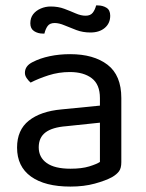

<svg xmlns="http://www.w3.org/2000/svg" viewBox="-20 -675 539 709"><path d="M240 14Q146 14 94.5 -23Q43 -60 43 -130Q43 -195 86.5 -229.5Q130 -264 207 -271L349 -285V-313Q349 -363 319 -386Q289 -409 238 -409Q197 -409 159.5 -397Q122 -385 93 -370Q85 -377 78.5 -386.5Q72 -396 72 -406Q72 -432 101 -446Q128 -460 163.5 -467.5Q199 -475 239 -475Q326 -475 377 -436Q428 -397 428 -313V-76Q428 -54 419.5 -42.5Q411 -31 394 -21Q370 -8 330 3Q290 14 240 14ZM240 -52Q282 -52 309.5 -60.5Q337 -69 349 -77V-222L225 -209Q173 -205 148 -186Q123 -167 123 -131Q123 -94 152.5 -73Q182 -52 240 -52ZM167 -651Q195 -651 217.5 -642.5Q240 -634 259.5 -625.5Q279 -617 296 -617Q314 -617 322.5 -628Q331 -639 335 -655H341Q359 -655 373 -646.5Q387 -638 387 -617Q387 -589 367 -572Q347 -555 314 -555Q286 -555 262 -564Q238 -573 218 -581.5Q198 -590 182 -590Q164 -590 156 -579Q148 -568 144 -551H138Q120 -551 106 -560Q92 -569 92 -589Q92 -609 102.5 -622.5Q113 -636 130.5 -643.5Q148 -651 167 -651Z"/></svg>

Font: Baloo Paaji 2
Style: Regular
Weight: 400
Designer: Shuchita Grover, Noopur Datye and Ek Type
Foundry: Ek Type
Version: Version 1.700